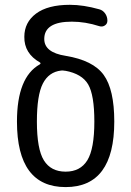

<svg xmlns="http://www.w3.org/2000/svg" viewBox="-20 -760 540 790"><path d="M231.4 -469.7Q180.7 -463.9 156.2 -416Q131.8 -368.2 131.8 -259.8Q131.8 -146.5 160.6 -100.1Q189.5 -53.7 250 -53.7Q310.5 -53.7 339.4 -100.6Q368.2 -147.5 368.2 -259.8Q368.2 -369.1 342.8 -412.6Q317.4 -456.1 249 -468.8H247.1Q237.3 -470.7 231.4 -469.7ZM49.8 -259.8Q49.8 -442.4 143.6 -495.1Q149.4 -499 144.5 -502.9Q79.1 -540 80.1 -608.4Q80.1 -668 128.4 -704.1Q176.8 -740.2 267.6 -740.2Q323.2 -740.2 388.7 -721.7Q403.3 -717.8 412.6 -704.6Q421.9 -691.4 421.9 -674.8Q421.9 -662.1 411.6 -655.3Q401.4 -648.4 388.7 -652.3Q331.1 -670.9 275.4 -670.9Q162.1 -670.9 162.1 -599.6Q162.1 -543.9 250 -530.3Q363.3 -511.7 406.7 -451.7Q450.2 -391.6 450.2 -259.8Q450.2 9.8 250 9.8Q49.8 9.8 49.8 -259.8Z"/></svg>

Font: Rounded Mgen+ 1mn regular
Style: Regular
Weight: 400
Designer: [Source Han Sans]
Ryoko NISHIZUKA  (kana & ideographs); Paul D. Hunt (Latin, Greek & Cyrillic); Wenlong ZHANG  (bopomofo
Version: Version 1.059.20150602